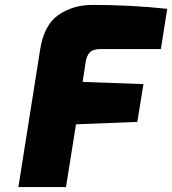

<svg xmlns="http://www.w3.org/2000/svg" viewBox="-20 -763 702 783"><path d="M144 -563Q160 -662 219 -702.5Q278 -743 358 -743Q510 -743 662 -727L636 -563H390Q360 -563 346.5 -549.5Q333 -536 329 -508L317 -429L565 -420L540 -266L290 -256L249 0H55Z"/></svg>

Font: Exo Black
Style: Italic
Weight: 900
Italic angle: -9°
Designer: Natanael Gama
Foundry: Natanael Gama
Version: Version 1.500; ttfautohint (v1.6)